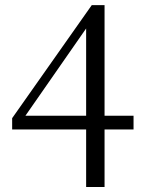

<svg xmlns="http://www.w3.org/2000/svg" viewBox="-20 -743 566 763"><path d="M322.3 0V-228.5H28.3V-273.4L344.7 -722.7H395.5V-283.2H510.7V-228.5H395.5V0ZM81.1 -283.2H322.3V-629.9Z"/></svg>

Font: Bpmf GenRyu Min R
Style: R
Weight: 400
Foundry: But Ko
Version: Version 1.320